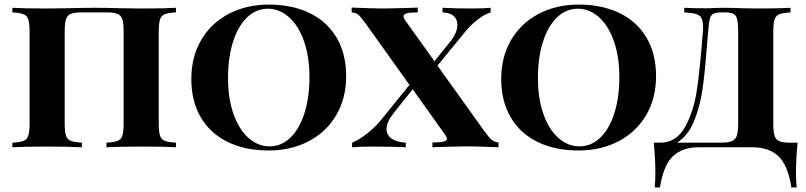

<svg xmlns="http://www.w3.org/2000/svg" viewBox="-20 -642 3512 837"><path d="M747 -588Q713 -586 698 -580Q683 -574 677.5 -557Q672 -540 672 -502V-106Q672 -68 677.5 -51Q683 -34 698.5 -28Q714 -22 747 -20V0Q701 -3 601 -3Q500 -3 444 0V-20Q478 -22 493 -28Q508 -34 513.5 -51Q519 -68 519 -106V-502Q519 -540 513.5 -557.5Q508 -575 492.5 -581.5Q477 -588 444 -588H337Q304 -588 288.5 -581.5Q273 -575 267.5 -557.5Q262 -540 262 -502V-106Q262 -68 267.5 -51Q273 -34 288.5 -28Q304 -22 337 -20V0Q282 -3 180 -3Q82 -3 34 0V-20Q68 -22 83 -28Q98 -34 103.5 -51Q109 -68 109 -106V-502Q109 -540 103.5 -557Q98 -574 82.5 -580Q67 -586 34 -588V-608Q82 -605 180 -605L267 -606Q341 -608 391 -608Q441 -608 515 -606L601 -605Q701 -605 747 -608Z M1489 -310Q1489 -214 1446 -140.5Q1403 -67 1326 -26.5Q1249 14 1151 14Q1050 14 974 -22.5Q898 -59 856 -129.5Q814 -200 814 -298Q814 -394 857 -467.5Q900 -541 977 -581.5Q1054 -622 1152 -622Q1253 -622 1329 -585.5Q1405 -549 1447 -478.5Q1489 -408 1489 -310ZM974 -302Q974 -213 998 -145Q1022 -77 1063.5 -40.5Q1105 -4 1155 -4Q1207 -4 1246.5 -42.5Q1286 -81 1307.5 -149.5Q1329 -218 1329 -306Q1329 -395 1305 -463Q1281 -531 1239.5 -567.5Q1198 -604 1148 -604Q1096 -604 1056.5 -565.5Q1017 -527 995.5 -458.5Q974 -390 974 -302Z M2153 -21V0Q2057 -4 2024 -4Q1992 -4 1887 -1Q1879 0 1865 0V-21Q1898 -21 1913 -24.5Q1928 -28 1928 -37Q1928 -44 1920 -55L1779 -253L1699 -153Q1665 -110 1665 -80Q1665 -53 1687.5 -37.5Q1710 -22 1749 -20V0Q1692 -3 1600 -3Q1551 -3 1515 0V-20Q1545 -32 1581 -60.5Q1617 -89 1641 -119L1765 -272L1575 -538Q1554 -567 1543 -577Q1532 -587 1513 -588V-609Q1613 -605 1642 -605Q1681 -605 1780 -608Q1788 -609 1801 -609V-588Q1768 -588 1753.5 -584Q1739 -580 1739 -571Q1739 -564 1746 -554L1874 -375L1937 -453Q1974 -497 1974 -534Q1974 -558 1957.5 -572.5Q1941 -587 1909 -588V-608Q1966 -605 2034 -605Q2091 -605 2119 -608V-588Q2093 -580 2064 -558Q2035 -536 2010 -506L1887 -356L2091 -71Q2111 -43 2123 -33Q2135 -23 2153 -21Z M2840 -310Q2840 -214 2797 -140.5Q2754 -67 2677 -26.5Q2600 14 2502 14Q2401 14 2325 -22.5Q2249 -59 2207 -129.5Q2165 -200 2165 -298Q2165 -394 2208 -467.5Q2251 -541 2328 -581.5Q2405 -622 2503 -622Q2604 -622 2680 -585.5Q2756 -549 2798 -478.5Q2840 -408 2840 -310ZM2325 -302Q2325 -213 2349 -145Q2373 -77 2414.5 -40.5Q2456 -4 2506 -4Q2558 -4 2597.5 -42.5Q2637 -81 2658.5 -149.5Q2680 -218 2680 -306Q2680 -395 2656 -463Q2632 -531 2590.5 -567.5Q2549 -604 2499 -604Q2447 -604 2407.5 -565.5Q2368 -527 2346.5 -458.5Q2325 -390 2325 -302Z M3450 110Q3450 151 3453 175H3430Q3415 79 3374 39.5Q3333 0 3260 0H3027Q2954 0 2913 39.5Q2872 79 2857 175H2834Q2837 151 2837 110Q2837 53 2830 -20H2858Q2929 -20 2967 -89.5Q3005 -159 3018.5 -253Q3032 -347 3044 -502Q3045 -510 3045 -524Q3045 -550 3038 -563Q3031 -576 3014 -581Q2997 -586 2963 -588V-608Q2990 -606 3060 -606Q3080 -606 3089 -607L3128 -608Q3171 -608 3219 -606L3277 -605Q3375 -605 3426 -608V-588Q3393 -586 3377.5 -580Q3362 -574 3356.5 -557Q3351 -540 3351 -502V-106Q3351 -68 3356.5 -50.5Q3362 -33 3377.5 -26.5Q3393 -20 3426 -20H3457Q3450 53 3450 110ZM3198 -502Q3198 -540 3193.5 -558Q3189 -576 3177 -582Q3165 -588 3139 -588H3126Q3100 -588 3089 -581.5Q3078 -575 3074 -559Q3070 -543 3067 -502L3061 -434Q3053 -326 3042.5 -252.5Q3032 -179 3005.5 -114Q2979 -49 2931 -20H3120Q3154 -20 3170 -26.5Q3186 -33 3192 -50.5Q3198 -68 3198 -106Z"/></svg>

Font: Playfair Display SC
Style: Bold
Weight: 700
Designer: Claus Eggers Sørensen
Foundry: Claus Eggers Sørensen
Version: Version 1.200; ttfautohint (v1.6)